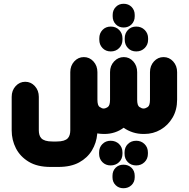

<svg xmlns="http://www.w3.org/2000/svg" viewBox="-20 -711 1002 1019"><path d="M578 -632Q578 -657 594.5 -674Q611 -691 636 -691Q662 -691 678.5 -674Q695 -657 695 -632V-624Q695 -599 678.5 -582Q662 -565 636 -565Q611 -565 594.5 -582Q578 -599 578 -624ZM568 -438Q541 -438 524 -456Q507 -474 507 -500V-508Q507 -534 524 -552Q541 -570 568 -570Q595 -570 612.5 -552Q630 -534 630 -508V-500Q630 -474 612.5 -456Q595 -438 568 -438ZM703 -438Q676 -438 659 -456Q642 -474 642 -500V-508Q642 -534 659 -552Q676 -570 703 -570Q730 -570 748 -552Q766 -534 766 -508V-500Q766 -474 748 -456Q730 -438 703 -438ZM636 -33Q615 -17 589 -8.5Q563 0 534 0H530Q521 0 512.5 -1Q504 -2 496 -3V0Q492 47 468 87Q444 127 400 151Q356 175 290 175H248Q178 175 132.5 147.5Q87 120 64.5 76Q42 32 42 -19V-197Q42 -231 63 -254Q84 -277 114 -277Q144 -277 165 -254Q186 -231 186 -197V-19Q186 -7 189 4Q192 15 199.5 23Q207 31 221.5 35.5Q236 40 259 40H280Q303 40 317.5 35.5Q332 31 339.5 23Q347 15 350 4Q353 -7 353 -19V-328Q353 -362 374 -385Q395 -408 425 -408Q455 -408 476 -385Q497 -362 497 -328V-182Q497 -151 509 -143Q521 -135 530 -135Q540 -135 552 -143Q564 -151 564 -182V-328Q564 -362 585.5 -385Q607 -408 637 -408Q667 -408 687.5 -385Q708 -362 708 -328V-182Q708 -151 720 -143Q732 -135 742 -135Q752 -135 764 -143Q776 -151 776 -182V-328Q776 -362 797 -385Q818 -408 848 -408Q878 -408 899 -385Q920 -362 920 -328V-182Q920 -128 896 -87Q872 -46 832.5 -23Q793 0 746 0H742Q712 0 685.5 -8.5Q659 -17 636 -33ZM567 167Q541 167 523.5 149.5Q506 132 506 105V98Q506 71 523.5 53.5Q541 36 567 36Q594 36 612 53.5Q630 71 630 98V105Q630 132 612 149.5Q594 167 567 167ZM703 167Q676 167 658.5 149.5Q641 132 641 105V98Q641 71 658.5 53.5Q676 36 703 36Q729 36 747 53.5Q765 71 765 98V105Q765 132 747 149.5Q729 167 703 167ZM577 222Q577 196 593.5 179.5Q610 163 635 163Q661 163 678 179.5Q695 196 695 222V230Q695 255 678 271.5Q661 288 635 288Q610 288 593.5 271.5Q577 255 577 230Z"/></svg>

Font: Beiruti Black
Style: Regular
Weight: 900
Designer: Arlette Boutros
Foundry: Boutros
Version: Version 1.41